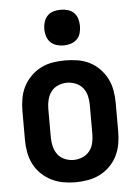

<svg xmlns="http://www.w3.org/2000/svg" viewBox="-54 -807 609 857"><g transform="rotate(-5 250.0 -378.5)"><path d="M250 8Q278 8 306 3Q334 -2 359 -14.5Q384 -27 404 -47Q424 -67 436.5 -92Q449 -117 454 -144.5Q459 -172 459 -200V-330Q459 -358 454 -386Q449 -414 436.5 -438.5Q424 -463 404 -483.5Q384 -504 359 -516.5Q334 -529 306 -533.5Q278 -538 250 -538Q222 -538 194.5 -533.5Q167 -529 142 -516.5Q117 -504 96.5 -483.5Q76 -463 63.5 -438.5Q51 -414 46 -386Q41 -358 41 -330V-200Q41 -172 46 -144.5Q51 -117 63.5 -92Q76 -67 96.5 -47Q117 -27 142 -14.5Q167 -2 194.5 3Q222 8 250 8ZM250 -92Q230 -92 210.5 -100Q191 -108 179 -124Q167 -140 162 -160Q157 -180 157 -200V-330Q157 -350 162 -370Q167 -390 179 -406Q191 -422 210.5 -430Q230 -438 250 -438Q270 -438 289.5 -430Q309 -422 321.5 -406Q334 -390 338.5 -370Q343 -350 343 -330V-200Q343 -180 338.5 -160Q334 -140 321.5 -124Q309 -108 289.5 -100Q270 -92 250 -92ZM250 -605Q266 -605 282 -610Q298 -615 309.5 -626Q321 -637 325.5 -653Q330 -669 330 -685Q330 -701 325.5 -717Q321 -733 309.5 -744.5Q298 -756 282 -760.5Q266 -765 250 -765Q234 -765 218 -760.5Q202 -756 191 -744.5Q180 -733 175 -717Q170 -701 170 -685Q170 -669 175 -653Q180 -637 191 -626Q202 -615 218 -610Q234 -605 250 -605Z"/></g></svg>

Font: Iosevka SS09
Style: Bold
Weight: 700
Monospace: yes
Designer: Belleve Invis
Foundry: Belleve Invis
Version: Version 5.2.1; ttfautohint (v1.8.3)